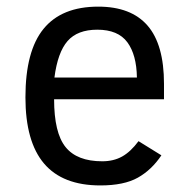

<svg xmlns="http://www.w3.org/2000/svg" viewBox="-20 -547 568 582"><path d="M144 -246.1Q144 -144.5 178.7 -101.3Q213.4 -58.1 290 -58.1Q324.2 -58.1 350.1 -72.5Q376 -86.9 399.9 -119.1L469.2 -76.2Q439.9 -32.2 397.9 -8.5Q356 15.1 284.2 15.1Q169.9 15.1 113.5 -51.3Q57.1 -117.7 57.1 -252Q57.1 -392.6 112.1 -459.7Q167 -526.9 277.8 -526.9Q377.4 -526.9 427.2 -469.5Q477.1 -412.1 477.1 -293V-246.1ZM395 -312Q394 -380.9 366 -418.9Q337.9 -457 274.9 -457Q214.8 -457 184.8 -422.6Q154.8 -388.2 145 -312Z"/></svg>

Font: Lorenzo Sans
Style: Regular
Weight: 400
Foundry: Intel Corporation
Version: Version 1.00; ttfautohint (v1.5)